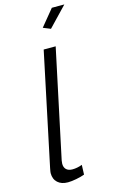

<svg xmlns="http://www.w3.org/2000/svg" viewBox="-141 -991 621 1050"><g transform="rotate(-15 169.5 -466.5)"><path d="M233.9 -829.1 191.9 -846.2 268.1 -939H338.9ZM27.8 -66.9Q27.8 -73.2 32.2 -95.2L166 -730H233.9L104 -118.2Q102.1 -104.5 102.1 -100.1Q102.1 -79.1 114.3 -67.6Q126.5 -56.2 148.9 -56.2Q175.8 -56.2 204.1 -66.9L202.1 -12.2Q182.6 -4.9 154.8 0.5Q127 5.9 106.9 5.9Q70.3 5.9 49.1 -13.4Q27.8 -32.7 27.8 -66.9Z"/></g></svg>

Font: Rawline
Style: Italic
Weight: 400
Italic angle: -12°
Designer: Matt McInerney, Pablo Impallari, Rodrigo Fuenzalida
Foundry: Matt McInerney, Pablo Impallari, Rodrigo Fuenzalida
Version: Version 4.020;PS 004.020;hotconv 1.0.88;makeotf.lib2.5.64775